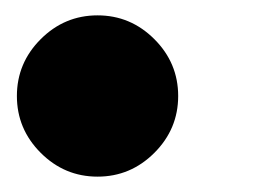

<svg xmlns="http://www.w3.org/2000/svg" viewBox="-20 -216 329 250"><path d="M181 -17Q150 14 107 14Q64 14 33 -17Q2 -48 2 -91Q2 -134 33 -165Q64 -196 107 -196Q150 -196 181 -165Q212 -134 212 -91Q212 -48 181 -17Z"/></svg>

Font: Nacelle Heavy
Style: Italic
Weight: 800
Italic angle: -12°
Designer: Sora Sagano
Foundry: Sora Sagano
Version: Version 1.000;FEAKit 1.0